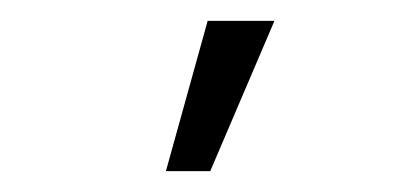

<svg xmlns="http://www.w3.org/2000/svg" viewBox="-20 -720 400 184"><path d="M139 -556 179 -700H243L181.5 -556Z"/></svg>

Font: Urbanist Light
Style: Regular
Weight: 300
Designer: Corey Hu
Foundry: Corey Hu
Version: Version 1.330; ttfautohint (v1.8.4.7-5d5b)